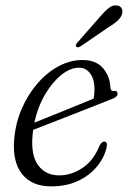

<svg xmlns="http://www.w3.org/2000/svg" viewBox="-20 -670 466 699"><path d="M368.5 -135.5Q361 -98.5 334.5 -65.5Q308 -32.5 265.5 -12Q223 8.5 166 8.5Q96 8.5 60.5 -36.2Q25 -81 31.5 -161Q36 -219 58 -271.2Q80 -323.5 114.8 -364.2Q149.5 -405 192.2 -428.2Q235 -451.5 280.5 -451.5Q329.5 -451.5 355 -422Q380.5 -392.5 382 -350Q383 -337.5 394.5 -339Q407 -341 408 -330Q409 -317.5 388.5 -310Q366 -301 328 -286Q290 -271 246.8 -254.2Q203.5 -237.5 164.5 -222Q125.5 -206.5 100.5 -197Q99 -187 98.5 -177.5Q92 -104.5 119.2 -68Q146.5 -31.5 195.5 -31.5Q239.5 -31.5 280.2 -58.5Q321 -85.5 343 -141Q351 -155 360 -154.5Q372 -154 368.5 -135.5ZM267 -423.5Q236 -423.5 203.2 -397.2Q170.5 -371 144 -326Q117.5 -281 105 -223.5Q133 -234.5 172.5 -250.5Q212 -266.5 252 -282.8Q292 -299 321 -311Q324 -325 324 -347Q324 -380.5 308.8 -402Q293.5 -423.5 267 -423.5ZM342 -606.5Q360 -628 375 -640.2Q390 -652.5 405.5 -650Q419 -648.5 423.5 -638.5Q428 -628.5 423.5 -616.5Q418.5 -603.5 405.8 -592.5Q393 -581.5 374.5 -570.5L272 -500.5Q262 -495 257.5 -500.5Q255 -503.5 257 -507.8Q259 -512 262.5 -516Z"/></svg>

Font: Fraunces 72pt Soft Light
Style: Italic
Weight: 300
Italic angle: -16°
Version: Version 1.000;[b76b70a41]